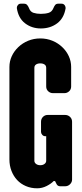

<svg xmlns="http://www.w3.org/2000/svg" viewBox="-20 -1008 446 1039"><path d="M370 -36Q370 -22 359 -11Q348 0 332 0H306Q292 0 286 -12L278 -28H270Q257 -14 232.5 -1.5Q208 11 181 11Q148 11 120 -1Q92 -13 72.5 -34Q53 -55 42 -83.5Q31 -112 31 -145V-646Q31 -676 43.5 -703.5Q56 -731 79 -753Q102 -775 132.5 -787.5Q163 -800 198 -800Q233 -800 263.5 -787.5Q294 -775 317 -753Q340 -731 352.5 -703.5Q365 -676 365 -646V-540Q365 -524 354 -514Q343 -504 329 -504H266Q252 -504 241 -514Q230 -524 230 -540V-641Q230 -653 221 -659Q212 -665 198 -665Q184 -665 175 -659Q166 -653 166 -641V-138Q166 -128 175 -121Q184 -114 198 -114Q212 -114 221 -121Q230 -128 230 -138V-271H224Q215 -271 208.5 -278.5Q202 -286 202 -294V-349Q202 -365 212.5 -375.5Q223 -386 238 -386H332Q348 -386 359 -375.5Q370 -365 370 -349ZM201 -933Q225 -933 243 -938.5Q261 -944 269 -964Q273 -974 278.5 -981Q284 -988 295 -988H313Q323 -988 329 -981Q335 -974 335 -963Q326 -909 289 -881.5Q252 -854 201 -854Q152 -854 115.5 -882Q79 -910 71 -965Q71 -974 77 -981Q83 -988 92 -988H110Q121 -988 127 -981Q133 -974 137 -964Q144 -944 161.5 -938.5Q179 -933 201 -933Z"/></svg>

Font: H.H. Samuel
Style: Regular
Weight: 900
Width: 1
Designer: deFharo
Foundry: deFharo
Version: Version 1.009